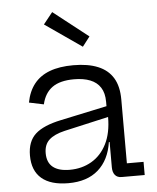

<svg xmlns="http://www.w3.org/2000/svg" viewBox="-56 -847 735 901"><g transform="rotate(-5 312.0 -397.0)"><path d="M223.5 -799.5 388 -670.5 353 -625 180 -745ZM481 0Q460.5 0 449.8 -13Q439 -26 439 -49.5V-209.5L445.5 -226L442 -286.5L439 -318V-358.5Q439 -399.5 422.2 -425.5Q405.5 -451.5 374 -464Q342.5 -476.5 298 -476.5Q231.5 -476.5 195.2 -450.2Q159 -424 147 -371.5L78 -386Q88 -438.5 115.5 -473.2Q143 -508 188.8 -525.2Q234.5 -542.5 300.5 -542.5Q369.5 -542.5 416.2 -523.2Q463 -504 487 -464.5Q511 -425 511 -362.5V-62H589.5V0ZM230 7Q147 7 104 -29.8Q61 -66.5 61 -138Q61 -204 99 -238.8Q137 -273.5 221 -291L460.5 -342V-290.5L233 -239Q184 -227.5 159.8 -205.2Q135.5 -183 135.5 -142.5Q135.5 -98.5 162.5 -76.8Q189.5 -55 241.5 -55Q299 -55 344.5 -81.5Q390 -108 416 -159.5Q442 -211 442 -286.5L461 -168.5H435.5Q423 -85 370.8 -39Q318.5 7 230 7Z"/></g></svg>

Font: Hepta Slab ExtraLight
Style: Regular
Weight: 400
Version: Version 1.102